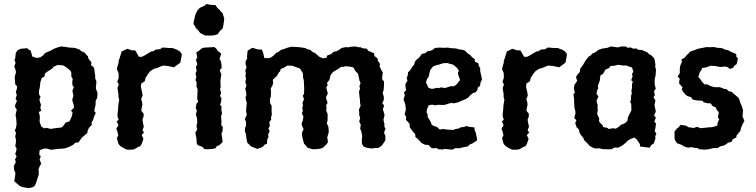

<svg xmlns="http://www.w3.org/2000/svg" viewBox="-20 -752 3875 984"><path d="M130 212 107 209 92 206 79 199 61 184 53 177 58 147 59 134 52 118 51 98 61 79 57 65 65 50 58 37 63 23 65 9 58 -4 61 -18 62 -34 58 -52 62 -70 56 -85 61 -94 65 -114 64 -131 63 -144 60 -160 61 -170 66 -190 57 -204 58 -215 67 -235 60 -244 66 -267 61 -279 66 -295 68 -309 58 -320 57 -336 55 -356 62 -382 60 -393 53 -412 60 -430 54 -444 58 -454 61 -481 71 -495 86 -502 119 -505 127 -498 137 -493 146 -462 168 -455 186 -458 202 -469 207 -477 219 -484 241 -493 254 -501 267 -506 281 -511 295 -514 319 -511 337 -508 359 -507 371 -504 386 -499 395 -491 414 -482 421 -473 431 -463 433 -452 449 -432 446 -418 460 -408 464 -395 465 -382 468 -365V-350L474 -336L473 -316L471 -300L480 -274L478 -250L470 -235V-215L467 -203L463 -183L471 -173L462 -155L457 -137L449 -124L451 -113L437 -98L429 -83L428 -71L411 -56L401 -48L394 -39L383 -23L365 -20L355 -10L340 -2L326 4L313 8L297 10L278 11L248 15H239L219 9L204 10L183 18L181 40L189 49L183 65L191 87L183 101L177 117L179 128L178 144L174 157L164 187L158 200L151 206ZM242 -91 248 -93 296 -99 303 -105 317 -124 336 -130 348 -156 352 -174 344 -186 358 -198 359 -209 350 -240 356 -261 351 -288 359 -305 352 -313 350 -332 353 -347 346 -358 345 -384 336 -394 319 -408 303 -417 275 -419 255 -410 248 -401 228 -388 223 -385 211 -376 208 -360 194 -352 187 -332 186 -324 185 -310 180 -286V-269L188 -255L182 -244L185 -229L190 -216L187 -200L191 -184L179 -178L184 -158V-147L183 -130L185 -122L192 -103L207 -94L217 -97Z M630 15 614 7 605 2 596 -4 587 -15 579 -44 586 -58 582 -78 576 -92 587 -110 578 -130 588 -138 582 -157 583 -175 585 -190 586 -210 588 -223 591 -241 587 -255V-271L584 -288L582 -301L589 -319L581 -333L588 -352V-368L587 -380L579 -397L582 -411L588 -432V-443L592 -450L595 -461L604 -489L614 -493L632 -502L656 -494H671L675 -491L692 -461H708L723 -469L739 -479L755 -488L767 -490L778 -498L801 -500L811 -508H821L846 -506H864L890 -496L902 -488L912 -475L909 -456L904 -431L895 -424L878 -412L872 -407L839 -414L815 -416L802 -411L789 -405L771 -400L765 -397L749 -386L738 -372L734 -365L726 -354L722 -336L704 -324L702 -307L709 -276L711 -262L703 -244L707 -234L710 -215L706 -199L704 -184L716 -170V-155L710 -139L713 -121L717 -103L710 -85L718 -73L706 -60L715 -40L706 -14L698 -2L688 1L670 12L658 15Z M1032 -570 1019 -576 1006 -583 996 -596 984 -608 980 -617 972 -628 973 -644 976 -653 980 -673 986 -688 993 -700 1004 -712 1016 -717 1031 -725 1039 -732 1050 -729 1064 -727 1084 -726 1093 -713 1104 -703 1114 -691 1121 -684 1125 -670 1129 -660 1128 -645 1125 -624 1121 -606 1109 -595 1103 -587 1095 -576 1077 -571 1063 -570ZM1042 13 1027 12 1018 1 994 -8 988 -17 987 -41 983 -61 981 -72 991 -89 987 -105 991 -126 990 -143 984 -166 989 -186 983 -198 987 -221 996 -230 991 -244V-259L992 -275L993 -294L987 -308L988 -329L982 -341L986 -358L982 -375L988 -390L984 -407L991 -424L984 -445L991 -457L986 -484L999 -491L1012 -503L1025 -508L1051 -509L1078 -511L1088 -503L1097 -490L1114 -477L1105 -450L1112 -438L1115 -422L1116 -404L1106 -392L1114 -372L1113 -360L1110 -343V-324L1111 -305L1108 -295L1113 -277L1108 -260L1115 -248L1113 -230L1108 -214L1116 -206L1114 -192L1118 -170L1113 -158L1115 -132L1114 -111L1122 -101L1120 -78L1115 -67L1118 -48L1121 -24L1104 -8L1091 -3L1084 8L1070 11Z M1335 -454H1361L1372 -460L1382 -467L1394 -480L1408 -487L1421 -497L1436 -501L1449 -506L1470 -512H1482L1515 -510L1544 -506L1554 -500L1571 -496L1580 -487L1595 -480L1615 -462L1635 -453L1654 -456L1656 -467L1679 -476L1688 -486L1706 -490L1720 -498L1730 -506L1755 -511L1762 -509L1777 -512L1802 -514L1817 -510H1827L1841 -504L1859 -503L1868 -491L1879 -487L1897 -479L1899 -465L1916 -452V-441L1928 -424L1925 -414L1933 -395L1942 -381L1940 -368L1938 -347L1948 -334V-314L1946 -291L1941 -275L1947 -257V-240L1939 -223L1949 -211L1942 -192L1946 -180L1951 -162L1945 -139L1950 -118V-102L1956 -93L1948 -72L1955 -56V-33L1946 -19L1935 -4L1919 6H1901L1891 9L1868 7L1856 4L1843 -1L1835 -15L1834 -30L1836 -55L1832 -78L1826 -92L1829 -113L1821 -129L1826 -148L1821 -162V-179L1819 -189L1828 -209L1825 -228V-240L1822 -260L1820 -283L1825 -297L1822 -311L1828 -326L1822 -340L1819 -357L1815 -374L1805 -384L1797 -395L1792 -406L1776 -410L1747 -413L1744 -409L1730 -410L1715 -400L1697 -389L1687 -383L1674 -367L1672 -358L1668 -342L1656 -328L1659 -315L1652 -303L1660 -273L1651 -255V-248L1659 -225L1652 -214L1653 -196L1652 -184L1659 -169V-136L1655 -120L1663 -102L1664 -91L1665 -76L1661 -61L1657 -48L1661 -23L1652 -11L1635 5L1621 10L1607 12L1583 13L1568 9L1555 4L1548 -5L1538 -16L1530 -46L1528 -61V-74L1536 -90L1528 -107L1526 -121L1532 -135L1535 -155L1527 -171L1532 -184L1529 -200L1533 -211L1530 -225L1538 -243L1532 -262L1538 -271L1539 -298L1538 -321L1537 -340L1533 -356V-373L1528 -384L1517 -401L1497 -408L1479 -415L1452 -416L1437 -406L1418 -398L1416 -387L1409 -381L1400 -364L1386 -350L1378 -343L1380 -327L1376 -313L1367 -298L1369 -285L1368 -257L1363 -242L1364 -224L1372 -210V-185L1373 -163L1369 -151L1370 -139L1360 -125L1363 -107L1356 -93L1362 -80L1354 -62L1356 -49L1350 -38L1349 -27L1348 -15L1335 -10L1327 0L1318 4L1299 11L1281 4L1266 -2L1256 -13L1248 -19L1243 -42L1241 -62L1235 -80L1236 -97L1241 -109V-128L1235 -141L1240 -154L1245 -163L1241 -183L1243 -207L1245 -225L1241 -238L1238 -251L1243 -266L1241 -281L1237 -297L1243 -314L1237 -332L1241 -347L1238 -363L1240 -377L1237 -390L1244 -408L1239 -420L1238 -435L1247 -453L1246 -463L1249 -492L1258 -498L1273 -507L1305 -498H1322L1328 -484Z M2225 13 2220 7 2193 8 2183 -2 2177 -9 2159 -10 2140 -19 2128 -33 2121 -40 2109 -50 2108 -65 2097 -76 2091 -85 2080 -99V-114L2073 -125L2060 -138L2062 -153L2054 -166L2060 -191L2057 -218L2048 -243L2055 -263L2050 -278L2061 -289L2058 -310V-322L2069 -340L2064 -349L2070 -368L2071 -381L2082 -392L2092 -408L2103 -422L2106 -434L2111 -443L2127 -456L2134 -465L2142 -476L2159 -479L2170 -489L2190 -493L2199 -498L2209 -506L2227 -508L2257 -507L2275 -508L2292 -505L2312 -504H2317L2329 -500L2353 -496L2365 -491L2376 -479L2390 -470L2399 -459L2413 -449L2414 -436L2431 -428L2435 -412L2441 -403V-387L2447 -362L2450 -343L2443 -330L2440 -312L2429 -304L2426 -289L2417 -279L2404 -275L2390 -264L2380 -252L2367 -244L2361 -242L2340 -233L2326 -227L2303 -222L2296 -225L2279 -221L2261 -215L2248 -214L2227 -215L2209 -212L2195 -216L2177 -212L2169 -194L2166 -177L2172 -164V-151L2182 -137L2189 -123L2193 -112L2207 -105L2219 -102L2231 -90L2236 -88L2249 -91L2271 -88L2305 -86L2311 -90L2333 -94L2339 -99L2361 -102L2368 -106L2392 -101L2412 -99V-87L2418 -73L2425 -40L2423 -31L2401 -17L2385 -10L2379 -2L2353 3L2333 8L2314 7L2298 15L2288 14L2255 11L2252 14ZM2190 -297H2199L2219 -302L2227 -300L2239 -304L2262 -301L2276 -306L2289 -310H2307L2320 -319L2326 -327L2338 -342L2328 -370L2327 -380L2332 -389L2323 -403L2310 -415L2299 -422L2289 -424L2272 -429L2251 -428L2227 -420L2219 -419L2199 -411L2192 -402L2185 -393L2181 -378L2177 -358L2169 -349L2163 -328L2168 -320L2175 -303Z M2604 15 2588 7 2579 2 2570 -4 2561 -15 2553 -44 2560 -58 2556 -78 2550 -92 2561 -110 2552 -130 2562 -138 2556 -157 2557 -175 2559 -190 2560 -210 2562 -223 2565 -241 2561 -255V-271L2558 -288L2556 -301L2563 -319L2555 -333L2562 -352V-368L2561 -380L2553 -397L2556 -411L2562 -432V-443L2566 -450L2569 -461L2578 -489L2588 -493L2606 -502L2630 -494H2645L2649 -491L2666 -461H2682L2697 -469L2713 -479L2729 -488L2741 -490L2752 -498L2775 -500L2785 -508H2795L2820 -506H2838L2864 -496L2876 -488L2886 -475L2883 -456L2878 -431L2869 -424L2852 -412L2846 -407L2813 -414L2789 -416L2776 -411L2763 -405L2745 -400L2739 -397L2723 -386L2712 -372L2708 -365L2700 -354L2696 -336L2678 -324L2676 -307L2683 -276L2685 -262L2677 -244L2681 -234L2684 -215L2680 -199L2678 -184L2690 -170V-155L2684 -139L2687 -121L2691 -103L2684 -85L2692 -73L2680 -60L2689 -40L2680 -14L2672 -2L2662 1L2644 12L2632 15Z M3114 13H3095L3065 12L3054 8L3031 9L3021 6L3002 -4L2992 -16L2975 -32L2969 -46L2958 -59L2950 -72L2947 -88L2935 -100L2928 -121L2934 -135L2923 -148L2929 -169V-181L2924 -200L2923 -217L2922 -247L2919 -270L2926 -277L2921 -300L2924 -317L2938 -337L2932 -358L2940 -370L2952 -384L2953 -399L2962 -411L2969 -421L2975 -432L2987 -450L2997 -462L3011 -470L3013 -476L3031 -484L3047 -496L3066 -503L3093 -507L3111 -514L3146 -509L3165 -514H3187L3197 -507L3211 -509L3227 -502L3239 -504L3254 -496H3269L3297 -484L3307 -474L3320 -467L3334 -451L3339 -422L3338 -408L3342 -396L3340 -366L3335 -345V-329L3336 -315L3341 -298L3332 -285L3336 -263L3329 -254L3339 -237L3334 -213L3337 -201L3341 -179L3332 -163L3341 -148L3333 -128L3342 -120L3339 -95L3335 -81L3344 -66L3338 -54L3339 -41L3330 -16L3317 -8L3310 5L3278 1L3261 -1L3259 -14L3243 -38L3231 -47L3215 -41L3198 -32L3187 -21L3172 -8L3148 5L3130 4ZM3099 -91 3125 -95 3135 -92 3150 -101 3162 -112 3175 -117 3186 -123 3196 -134 3198 -151 3202 -159 3212 -179 3216 -186 3215 -220 3210 -228 3214 -246V-261L3218 -272L3216 -288L3219 -301V-319L3223 -334L3215 -341L3222 -361L3219 -373L3226 -385L3219 -406L3201 -412L3187 -417L3175 -416L3147 -420L3128 -415L3109 -414L3101 -403L3084 -396L3077 -385L3071 -374L3057 -365L3054 -340L3049 -325L3044 -311L3046 -299L3041 -291L3037 -272L3047 -257L3037 -236L3043 -213L3042 -199L3044 -188L3040 -169L3046 -155L3051 -145L3050 -132L3053 -125L3069 -109L3071 -101L3092 -97Z M3492 1 3472 -10 3450 -18 3439 -34 3437 -45V-78L3448 -92L3457 -99L3468 -112L3496 -108L3508 -100L3518 -99L3534 -96L3553 -102L3570 -95L3601 -98L3606 -99L3627 -100L3640 -103L3657 -109V-120L3666 -142L3659 -149L3664 -176L3650 -194L3651 -200L3631 -209L3623 -222L3606 -223L3585 -228L3582 -235L3547 -238L3529 -242L3522 -254L3505 -259L3494 -266L3482 -280L3474 -294L3478 -305L3461 -323V-338L3464 -348L3453 -360L3464 -377V-400L3466 -415L3475 -435L3472 -447L3488 -456L3500 -470L3510 -479L3515 -486L3529 -492L3542 -496L3557 -502L3572 -505L3602 -511L3611 -510L3639 -511L3656 -507L3678 -506L3698 -497L3709 -496L3725 -487L3753 -475L3754 -461L3762 -452L3755 -423L3743 -415L3738 -405L3721 -399L3707 -409L3695 -411L3676 -409H3670L3643 -414L3622 -415L3603 -408L3590 -405L3579 -404L3574 -392L3566 -381L3559 -358L3570 -345L3579 -331L3592 -319L3604 -320L3621 -311L3643 -305H3670L3693 -296H3702L3716 -284L3729 -282L3741 -271L3752 -262L3767 -248L3772 -232L3776 -220L3782 -208L3788 -186L3787 -170L3785 -157L3795 -132L3786 -116L3778 -97L3774 -80L3769 -75L3754 -56V-48L3736 -39L3728 -24L3714 -22L3694 -8L3684 -5L3671 -2L3658 7H3639L3631 8L3616 12L3594 15L3564 13L3555 7L3541 6L3521 2L3508 5Z"/></svg>

Font: Winky Rough Medium
Style: Regular
Weight: 500
Designer: Simon Atzbach
Foundry: typofactur
Version: Version 1.206; ttfautohint (v1.8.4.7-5d5b)